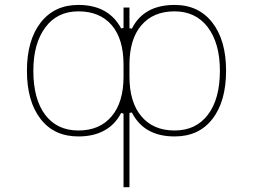

<svg xmlns="http://www.w3.org/2000/svg" viewBox="-20 -576 1040 790"><path d="M488.3 194.3V-108.4L478.5 -111.3Q453.1 -62.5 409.2 -39.1Q365.2 -14.6 302.7 -14.6Q252.9 -14.6 214.4 -32.2Q175.8 -49.8 147.5 -85.9Q90.8 -158.2 90.8 -285.2Q90.8 -410.2 147.5 -483.4Q175.8 -519.5 214.4 -537.6Q252.9 -555.7 302.7 -555.7Q365.2 -555.7 409.2 -531.2Q453.1 -506.8 478.5 -459L488.3 -460.9V-544.9H512.7V-460L522.5 -458Q546.9 -506.8 590.8 -531.2Q634.8 -555.7 698.2 -555.7Q748 -555.7 786.6 -537.6Q825.2 -519.5 853.5 -483.4Q910.2 -410.2 910.2 -285.2Q910.2 -158.2 853.5 -85.9Q825.2 -49.8 786.6 -32.2Q748 -14.6 698.2 -14.6Q635.7 -14.6 591.8 -39.1Q547.9 -63.5 522.5 -113.3L512.7 -111.3V194.3ZM698.2 -529.3Q610.4 -529.3 561.5 -471.7Q512.7 -415 512.7 -309.6V-260.7Q512.7 -155.3 561.5 -97.7Q610.4 -39.1 698.2 -39.1Q786.1 -39.1 835 -103.5Q884.8 -168 884.8 -285.2Q884.8 -397.5 835 -463.9Q785.2 -529.3 698.2 -529.3ZM302.7 -529.3Q215.8 -529.3 167 -463.9Q117.2 -397.5 117.2 -285.2Q117.2 -168 166 -103.5Q214.8 -39.1 302.7 -39.1Q390.6 -39.1 439.5 -97.7Q488.3 -155.3 488.3 -260.7V-309.6Q488.3 -416 439.5 -472.7Q390.6 -529.3 302.7 -529.3Z"/></svg>

Font: Mgen+ 1mn thin
Style: Regular
Weight: 100
Designer: [Source Han Sans]
Ryoko NISHIZUKA  (kana & ideographs); Paul D. Hunt (Latin, Greek & Cyrillic); Wenlong ZHANG  (bopomofo
Version: Version 1.059.20150602